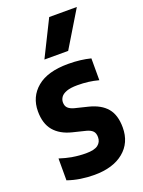

<svg xmlns="http://www.w3.org/2000/svg" viewBox="-153 -879 713 959"><g transform="rotate(-20 203.5 -399.0)"><path d="M178.3 10.4Q140.5 10.4 105.1 4.9Q69.6 -0.6 36.5 -12.1V-128.2Q69.1 -117.4 104 -111.4Q138.9 -105.4 175.4 -105.4Q219.9 -105.4 239.2 -120.3Q258.5 -135.2 258.5 -160.9Q258.5 -182.6 247.7 -193.6Q236.9 -204.6 215.2 -210.4L145.4 -227.6Q84.2 -242.9 52.3 -280.9Q20.4 -318.9 20.4 -384Q20.4 -461.3 77 -508.5Q133.5 -555.7 242.4 -555.7Q276.7 -555.7 306.3 -552.1Q335.9 -548.5 361.9 -541.9V-425.8Q334.5 -433.1 307.7 -436.5Q280.9 -439.9 250.1 -439.9Q213.2 -439.9 192 -432Q170.8 -424.1 161.9 -411.4Q153 -398.6 153 -383.9Q153 -364.7 163.6 -354Q174.3 -343.3 196.1 -337.3L266 -320.1Q329.2 -304.3 360.1 -267.4Q391.1 -230.5 391.1 -164.3Q391.1 -83.2 333.9 -36.4Q276.8 10.4 178.3 10.4ZM139.4 -616.6 234.5 -808H381.4L265.7 -616.6Z"/></g></svg>

Font: Encode Sans Condensed Thin
Style: Regular
Weight: 100
Width: 3
Designer: Multiple Designers
Foundry: Impallari Type
Version: Version 3.002